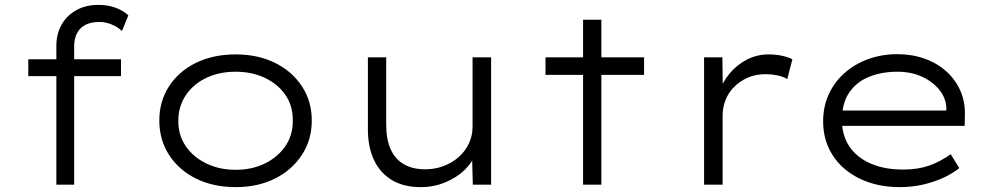

<svg xmlns="http://www.w3.org/2000/svg" viewBox="-20 -757 4068 787"><path d="M211 0V-569Q211 -618 232.5 -656Q254 -694 293 -715.5Q332 -737 384 -737Q424 -737 456 -724.5Q488 -712 506 -694L480 -630Q462 -647 437 -657Q412 -667 388 -667Q351 -667 328 -654Q305 -641 294.5 -618.5Q284 -596 284 -569V0H251Q240 0 231 0Q222 0 211 0ZM96 -445V-514H476V-445Z M946 10Q854 10 783.5 -25Q713 -60 673 -122Q633 -184 633 -263Q633 -342 673 -403.5Q713 -465 783.5 -499.5Q854 -534 946 -534Q1037 -534 1107 -499.5Q1177 -465 1217.5 -403.5Q1258 -342 1258 -263Q1258 -184 1217.5 -122Q1177 -60 1107 -25Q1037 10 946 10ZM946 -61Q1013 -61 1066 -87Q1119 -113 1150 -158.5Q1181 -204 1180 -263Q1181 -322 1150.5 -367Q1120 -412 1066.5 -437.5Q1013 -463 946 -463Q878 -463 825 -437.5Q772 -412 741.5 -366.5Q711 -321 711 -263Q710 -204 741 -158.5Q772 -113 825.5 -87Q879 -61 946 -61Z M1704 10Q1635 10 1587 -18.5Q1539 -47 1513.5 -100Q1488 -153 1488 -227V-522H1563V-246Q1563 -187 1581 -146Q1599 -105 1635 -84Q1671 -63 1723 -63Q1763 -63 1798.5 -76.5Q1834 -90 1860.5 -113.5Q1887 -137 1902 -169Q1917 -201 1917 -237V-522H1993V0H1918L1915 -118L1928 -124Q1916 -91 1884 -60Q1852 -29 1805 -9.5Q1758 10 1704 10Z M2370 0V-676H2445V0ZM2216 -450V-522H2620V-450Z M2866 0V-522H2941L2943 -368L2926 -374Q2940 -419 2970.5 -455.5Q3001 -492 3042 -513Q3083 -534 3131 -534Q3159 -534 3185 -528.5Q3211 -523 3228 -514L3207 -433Q3188 -444 3164 -448.5Q3140 -453 3120 -453Q3077 -453 3044.5 -438.5Q3012 -424 2988.5 -400Q2965 -376 2953.5 -346Q2942 -316 2942 -283V0Z M3668 10Q3576 10 3504.5 -24.5Q3433 -59 3393.5 -120Q3354 -181 3354 -259Q3354 -321 3377.5 -371.5Q3401 -422 3442.5 -458.5Q3484 -495 3539.5 -515Q3595 -535 3658 -535Q3718 -535 3770 -516.5Q3822 -498 3859.5 -464Q3897 -430 3917 -384Q3937 -338 3935 -282L3934 -241H3417L3406 -304H3877L3859 -293V-317Q3857 -355 3831 -388Q3805 -421 3760.5 -442Q3716 -463 3658 -463Q3594 -463 3542 -442Q3490 -421 3460.5 -377Q3431 -333 3431 -264Q3431 -203 3461 -157.5Q3491 -112 3548 -87Q3605 -62 3681 -62Q3742 -62 3788 -78Q3834 -94 3877 -125L3912 -68Q3885 -46 3847 -28.5Q3809 -11 3764 -0.5Q3719 10 3668 10Z"/></svg>

Font: Lexend Giga Light
Style: Regular
Weight: 300
Version: Version 1.007